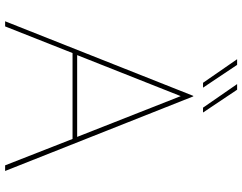

<svg xmlns="http://www.w3.org/2000/svg" viewBox="-118 -827 945 749"><g transform="rotate(90 354.5 -452.5)"><path d="M63 0 354 -734H356L647 0H625L522 -263H187L83 0ZM195 -281H514L355 -685ZM211 -905H233L322 -772H303ZM308 -905H330L419 -772H400Z"/></g></svg>

Font: Synthetic Thin
Style: Regular
Weight: 100
Designer: Santiago Orozco
Foundry: Typemade
Version: Version 2.000; ttfautohint (v1.8.4.7-5d5b)